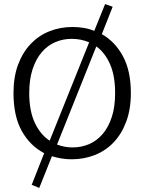

<svg xmlns="http://www.w3.org/2000/svg" viewBox="-20 -770 706 939"><path d="M494 -750 531 -737 478 -603Q542 -567 581 -495.5Q620 -424 620 -315Q620 -236 597.5 -175.5Q575 -115 536 -74Q497 -33 444 -12Q391 9 331 9Q305 9 280.5 5Q256 1 234 -6L172 149L135 134L196 -21Q128 -56 87 -128.5Q46 -201 46 -315Q46 -394 68.5 -454Q91 -514 130 -555Q169 -596 221.5 -617Q274 -638 335 -638Q362 -638 389.5 -633.5Q417 -629 441 -619ZM123 -315Q123 -227 150.5 -169Q178 -111 223 -82L416 -563Q376 -580 331 -580Q288 -580 250.5 -564Q213 -548 184.5 -515Q156 -482 139.5 -432Q123 -382 123 -315ZM335 -49Q378 -49 415.5 -65Q453 -81 481.5 -114Q510 -147 526.5 -197Q543 -247 543 -315Q543 -400 518 -456.5Q493 -513 451 -543L259 -63Q296 -49 335 -49Z"/></svg>

Font: Mukta Malar Light
Style: Regular
Weight: 300
Designer: Aadarsh Rajan, Girish Dalvi, Yashodeep Gholap
Foundry: Ek Type
Version: Version 2.538;PS 1.000;hotconv 16.6.51;makeotf.lib2.5.65220;